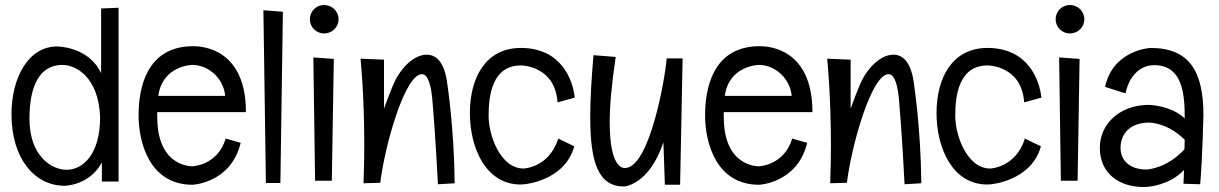

<svg xmlns="http://www.w3.org/2000/svg" viewBox="-20 -736 4884 769"><path d="M385 -702V-443C335 -550 209 -550 209 -550C94 -550 26 -426 26 -278C26 -103 117 8 239 8C239 8 337 8 388 -85V-9H455V-705ZM381 -266C381 -118 312 -56 247 -56C187 -56 98 -110 98 -261C98 -389 137 -476 230 -476C283 -476 375 -429 381 -266Z M965 -287C965 -543 787 -551 754 -551C562 -551 535 -375 535 -274C535 -165 579 4 751 4C751 4 905 -2 944 -164L884 -181C851 -72 749 -70 751 -70C742 -70 610 -71 610 -266C610 -273 609 -280 610 -287ZM751 -476C809 -476 874 -429 882 -352H614C631 -475 751 -476 751 -476Z M1035 -695 1045 -3H1103L1113 -689Z M1336 -659C1336 -691 1310 -716 1278 -716C1247 -716 1221 -691 1221 -659C1221 -627 1247 -602 1278 -602C1310 -602 1336 -627 1336 -659ZM1235 -506 1242 -12H1309L1317 -500Z M1801 -2C1799 -221 1772 -397 1772 -397C1762 -482 1731 -517 1689 -517C1647 -517 1598 -480 1564 -416C1564 -416 1549 -387 1518 -301V-497L1424 -501C1424 -501 1439 -358 1439 -156C1439 -107 1438 -56 1436 -2L1503 -4C1522 -157 1602 -439 1670 -439C1693 -439 1708 -398 1713 -320C1713 -320 1724 -195 1734 2Z M2282 -345C2275 -412 2231 -544 2066 -544C1924 -544 1862 -423 1862 -283C1862 -143 1926 3 2065 3C2070 3 2075 2 2080 2C2080 2 2242 -11 2280 -150L2216 -181C2179 -64 2077 -61 2077 -61C1985 -61 1937 -192 1937 -272C1937 -353 1951 -474 2067 -474C2067 -474 2203 -474 2213 -326Z M2650 -502C2646 -434 2583 -63 2483 -63C2473 -63 2422 -65 2422 -247C2422 -310 2429 -394 2446 -508L2357 -515C2349 -421 2344 -339 2344 -268C2344 -83 2377 11 2480 11C2480 11 2580 5 2637 -166L2643 4H2704L2714 -502Z M3234 -287C3234 -543 3056 -551 3023 -551C2831 -551 2804 -375 2804 -274C2804 -165 2848 4 3020 4C3020 4 3174 -2 3213 -164L3153 -181C3120 -72 3018 -70 3020 -70C3011 -70 2879 -71 2879 -266C2879 -273 2878 -280 2879 -287ZM3020 -476C3078 -476 3143 -429 3151 -352H2883C2900 -475 3020 -476 3020 -476Z M3670 -2C3668 -221 3641 -397 3641 -397C3631 -482 3600 -517 3558 -517C3516 -517 3467 -480 3433 -416C3433 -416 3418 -387 3387 -301V-497L3293 -501C3293 -501 3308 -358 3308 -156C3308 -107 3307 -56 3305 -2L3372 -4C3391 -157 3471 -439 3539 -439C3562 -439 3577 -398 3582 -320C3582 -320 3593 -195 3603 2Z M4151 -345C4144 -412 4100 -544 3935 -544C3793 -544 3731 -423 3731 -283C3731 -143 3795 3 3934 3C3939 3 3944 2 3949 2C3949 2 4111 -11 4149 -150L4085 -181C4048 -64 3946 -61 3946 -61C3854 -61 3806 -192 3806 -272C3806 -353 3820 -474 3936 -474C3936 -474 4072 -474 4082 -326Z M4323 -659C4323 -691 4297 -716 4265 -716C4234 -716 4208 -691 4208 -659C4208 -627 4234 -602 4265 -602C4297 -602 4323 -627 4323 -659ZM4222 -506 4229 -12H4296L4304 -500Z M4800 -274C4800 -449 4745 -544 4588 -544C4588 -544 4438 -537 4406 -388L4488 -362C4501 -426 4542 -475 4603 -475C4720 -475 4725 -351 4725 -262C4668 -315 4582 -316 4578 -316C4462 -314 4385 -238 4385 -144C4385 -37 4468 13 4559 13C4566 13 4572 13 4579 12C4579 12 4665 6 4722 -55C4722 -37 4721 -19 4720 0L4787 2C4796 -104 4800 -274 4800 -274ZM4724 -138C4651 -59 4572 -57 4572 -57C4508 -57 4468 -91 4468 -144C4468 -196 4502 -245 4583 -245C4583 -245 4657 -245 4725 -176C4725 -164 4724 -151 4724 -138Z"/></svg>

Font: Englebert
Style: Regular
Weight: 400
Designer: Astigmatic (AOETI)
Foundry: Astigmatic (AOETI)
Version: Version 1.000